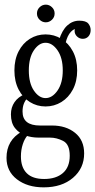

<svg xmlns="http://www.w3.org/2000/svg" viewBox="-20 -648 410 826"><path d="M168 158Q98 158 53 123.5Q8 89 8 31Q8 -45 74 -82L99 -66Q86 -52 78 -27.5Q70 -3 70 25Q70 72 95 97Q120 122 170 122Q221 122 250.5 96.5Q280 71 280 22Q280 -27 252 -41.5Q224 -56 195 -56H146Q115 -56 88.5 -65.5Q62 -75 44.5 -97Q27 -119 27 -156Q27 -186 42.5 -208.5Q58 -231 87 -243L102 -232Q88 -216 82.5 -201.5Q77 -187 77 -168Q77 -108 152 -108H204Q264 -108 303 -76.5Q342 -45 342 12Q342 76 294 117Q246 158 168 158ZM176 -190Q139 -190 108.5 -209Q78 -228 60 -263Q42 -298 42 -345Q42 -392 60 -427Q78 -462 108.5 -481Q139 -500 176 -500Q213 -500 244 -481Q275 -462 293.5 -427Q312 -392 312 -345Q312 -298 293.5 -263Q275 -228 244 -209Q213 -190 176 -190ZM176 -226Q205 -226 227.5 -258.5Q250 -291 250 -345Q250 -399 227.5 -431.5Q205 -464 176 -464Q148 -464 126 -432Q104 -400 104 -345Q104 -290 126 -258Q148 -226 176 -226ZM234 -476Q247 -518 269.5 -538.5Q292 -559 321 -559Q350 -559 360 -546.5Q370 -534 370 -519Q370 -502 360.5 -491.5Q351 -481 336 -481Q322 -481 311.5 -491Q301 -501 301 -515Q301 -528 308 -535L325 -528Q277 -528 262 -462ZM177 -552Q162 -552 150.5 -563Q139 -574 139 -590Q139 -606 150.5 -617Q162 -628 177 -628Q192 -628 203.5 -617Q215 -606 215 -590Q215 -574 203.5 -563Q192 -552 177 -552Z"/></svg>

Font: Margherita Variable
Style: Regular
Weight: 400
Designer: James Puckett
Foundry: Dunwich Type Founders
Version: Version 1.008